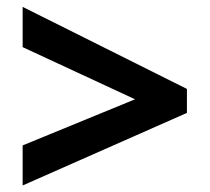

<svg xmlns="http://www.w3.org/2000/svg" viewBox="-20 -646 621 567"><path d="M46.9 -216.6 378.8 -352.8 46.9 -506.8V-625.7L532 -383.4V-312.6L46.9 -98.3Z"/></svg>

Font: Noto Sans Symbols
Style: Regular
Weight: 400
Designer: Monotype Design Team
Foundry: Monotype Imaging Inc.
Version: Version 2.002